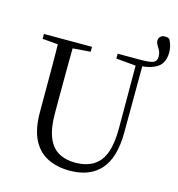

<svg xmlns="http://www.w3.org/2000/svg" viewBox="-129 -1011 1056 1139"><g transform="rotate(15 398.5 -441.5)"><path d="M401.2 16.1Q323.9 16.1 265.4 -13.2Q206.9 -42.4 174.6 -106.7Q142.4 -171.1 142.4 -276.5V-391Q142.4 -475.8 142.3 -560.2Q142.2 -644.6 140 -728H232.2Q231.2 -645.4 230.7 -561.2Q230.2 -477 230.2 -391V-291.5Q230.2 -198.9 253 -143.1Q275.8 -87.3 318.7 -62.8Q361.7 -38.3 420.2 -38.3Q522.2 -38.3 571.4 -100.5Q620.6 -162.6 620.2 -305.7L619.4 -728H658.7L657.1 -285.6Q656.7 -132.5 591.2 -58.2Q525.7 16.1 401.2 16.1ZM639.3 -691.7V-728Q698.1 -728 717.8 -737.4Q737.4 -746.8 737.4 -772.6Q737.4 -795.6 729.7 -810.5Q721.9 -825.5 713.8 -838.3Q705.7 -851.2 705.7 -865.8Q705.7 -878.9 715.9 -889.1Q726.2 -899.3 741.7 -899.3Q750.6 -899.3 758 -897.9Q765.3 -896.5 772.2 -891Q779.4 -877.6 785.6 -857.8Q791.8 -838 791.8 -815.3Q791.8 -751.3 752.9 -723.7Q714 -696 639.3 -691.7ZM45.5 -698V-728H340.7V-698L201.1 -686.9H179.8ZM498.2 -698V-728H642V-686.7H626.2Z"/></g></svg>

Font: Noto Serif SC ExtraLight
Style: Regular
Weight: 200
Designer: Ryoko NISHIZUKA 西塚涼子 (kana & ideographs); Frank Grießhammer (Latin, Greek & Cyrillic); Wenlong ZHANG 张文龙 (bopomofo); San
Foundry: Adobe
Version: Version 2.002-H1;hotconv 1.1.0;makeotfexe 2.6.0